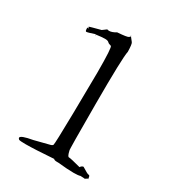

<svg xmlns="http://www.w3.org/2000/svg" viewBox="-178 -856 896 973"><g transform="rotate(30 269.5 -369.5)"><path d="M399 5Q427 5 438 1Q465 2 465 3H463Q478 -7 480 -7H481L479 -3Q479 -25 471 -25H469Q463 -25 428 -47Q418 -46 411 -35Q351 -51 341 -51H340Q332 -51 325 -82Q322 -82 322 -353Q322 -624 331 -664Q330 -709 324 -716Q318 -723 302 -744Q306 -743 306 -740Q306 -738 299 -732Q292 -726 235 -722Q212 -708 196 -708Q189 -708 184 -710Q169 -698 161 -693Q95 -676 95 -674Q95 -672 101 -667H96Q93 -667 93 -668L92 -667V-661Q92 -646 98 -646Q106 -646 147 -660L150 -655L149 -654L145 -658Q180 -663 198 -663Q215 -663 221 -656.5Q227 -650 241 -647Q250 -645 250 -496Q250 -438 247 -255.5Q244 -73 240.5 -67Q237 -61 222.5 -58Q208 -55 140 -37Q71 -25 71 -11Q71 -7 77 -2Q85 1 116 1Q167 1 279 -7Q283 -1 299 -1H307Q365 5 399 5Z"/></g></svg>

Font: Xiaobo Songti 小帛宋体
Style: Regular
Weight: 400
Version: Version 1.501;March 17, 2024;FontCreator 14.0.0.2814 64-bit